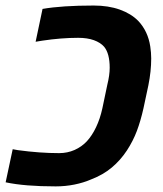

<svg xmlns="http://www.w3.org/2000/svg" viewBox="-54 -661 587 691"><path d="M-33.7 -4.9 -8.3 -124 10.7 -120.6Q89.4 -109.9 158.7 -109.9Q188.5 -109.9 214.4 -121.3Q240.2 -132.8 258.8 -152.8Q277.3 -172.9 291.7 -203.1Q306.2 -233.4 314.5 -271.5L332 -355Q340.8 -390.6 340.8 -417Q340.8 -468.3 320.8 -492.7Q307.6 -507.8 283.9 -516.4Q260.3 -524.9 227.1 -524.9Q166.5 -524.9 97.7 -514.6Q92.3 -513.7 74.2 -510.7L99.1 -628.9Q169.4 -641.1 283.2 -641.1Q335.9 -641.1 377 -626.5Q418 -611.8 443.4 -585.9Q478.5 -548.8 486.8 -493.7Q490.2 -471.2 490.2 -450.7Q490.2 -404.8 480 -354L462.4 -271.5Q452.1 -225.6 438.5 -189.5Q424.8 -153.3 402.8 -119.6Q379.4 -84 348.1 -57.9Q316.9 -31.7 273.4 -15.1Q246.6 -3.4 213.9 3.2Q181.2 9.8 146.5 9.8Q34.7 9.8 -33.7 -4.9Z"/></svg>

Font: Viking Open Sans
Style: Bold Italic
Weight: 700
Italic angle: -12°
Foundry: Ascender Corporation
Version: Version 2.000